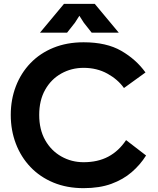

<svg xmlns="http://www.w3.org/2000/svg" viewBox="-20 -966 820 999"><path d="M415 13Q328 13 258 -16Q188 -45 138.5 -97Q89 -149 62.5 -218.5Q36 -288 36 -368Q36 -448 62.5 -517Q89 -586 138.5 -637.5Q188 -689 258 -717.5Q328 -746 415 -746Q534 -746 611 -701.5Q688 -657 737 -589L625 -508Q593 -553 538.5 -583Q484 -613 415 -613Q352 -613 299 -583.5Q246 -554 215 -499Q184 -444 184 -368Q184 -292 215 -237Q246 -182 299 -152Q352 -122 415 -122Q489 -122 543.5 -151Q598 -180 636 -237L740 -157Q710 -109 665.5 -70.5Q621 -32 559.5 -9.5Q498 13 415 13ZM313 -946H473L598 -796H457L416 -848L393 -884L370 -848L329 -796H188Z"/></svg>

Font: Kreadon
Style: Bold
Weight: 700
Designer: Reiya WATANABE
Foundry: StudioGnu
Version: Version 1.003; ttfautohint (v1.8.4.7-5d5b);gftools[0.9.32]